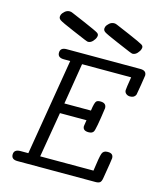

<svg xmlns="http://www.w3.org/2000/svg" viewBox="-118 -886 814 971"><g transform="rotate(15 289.0 -400.0)"><path d="M86 -771Q90 -781 101 -790.5Q112 -800 126 -800Q134 -800 142 -796Q169 -784 210 -767Q275 -739 286.5 -731.5Q298 -724 293 -710Q290 -699 279 -687Q268 -675 254 -675Q251 -675 236 -681Q210 -692 170 -709Q106 -736 93 -745Q80 -754 86 -771ZM319 -771Q323 -781 334 -790.5Q345 -800 359 -800Q367 -800 375 -796Q402 -784 443 -767Q508 -739 519.5 -731.5Q531 -724 526 -710Q523 -699 512 -687Q501 -675 487 -675Q484 -675 469 -681Q443 -692 403 -709Q339 -736 326 -745Q313 -754 319 -771ZM34 -26Q34 -53 68 -53H109L193 -558H160Q127 -558 127 -584Q127 -611 160 -611H546Q578 -611 578 -585Q578 -581 570 -533Q562 -485 561 -481Q554 -463 531 -463Q519 -463 510.5 -470Q502 -477 502 -488Q502 -498 512 -558H255L220 -343H359Q365 -387 373 -394Q379 -400 394 -400Q425 -400 425 -373Q409 -257 401 -245Q394 -234 376 -234H375Q345 -234 345 -258Q345 -260 350 -290H211L171 -53H450Q460 -128 466.5 -145.5Q473 -163 494 -163H497Q525 -163 525 -138Q525 -131 508 -30Q505 -11 497.5 -5.5Q490 0 475 0H66Q34 0 34 -26Z"/></g></svg>

Font: CMU Typewriter Text
Style: LightOblique
Weight: 200
Italic angle: -9.46001°
Version: Version 0.7.0